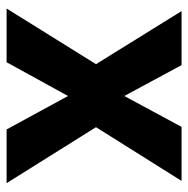

<svg xmlns="http://www.w3.org/2000/svg" viewBox="-14 -570 584 597"><g transform="rotate(90 278.5 -272.0)"><path d="M180 -278 7 0H174L279 -191L383 0H550L376 -278L543 -544H375L279 -366L183 -544H15Z"/></g></svg>

Font: Noto Sans Display
Style: Bold
Weight: 700
Designer: Monotype Design Team
Foundry: Monotype Imaging Inc.
Version: Version 1.900